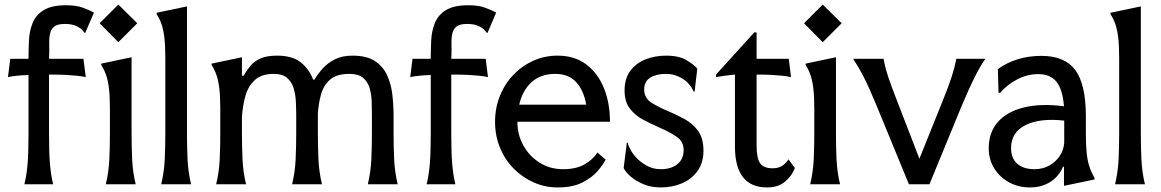

<svg xmlns="http://www.w3.org/2000/svg" viewBox="-20 -808 5091 842"><path d="M356 -470Q336 -474 316 -476Q296 -478 268 -479.5Q240 -481 195 -481V-221Q195 -139 199 -90Q203 -41 213 0H87Q97 -41 101 -90Q105 -139 105 -221V-479Q76 -478 55.5 -476Q35 -474 15 -470L25 -550H105Q105 -590 107 -631Q109 -672 123 -707Q137 -742 171.5 -763.5Q206 -785 270 -785Q314 -785 342.5 -774.5Q371 -764 392 -753L354 -664H351Q350 -666 341.5 -675.5Q333 -685 314.5 -694Q296 -703 264 -703Q233 -703 218.5 -692Q204 -681 199.5 -660.5Q195 -640 196 -612Q197 -584 195 -550H346Z M499 -788 582 -706 499 -623 417 -706ZM462 -222V-330Q462 -384 458 -418.5Q454 -453 446 -477Q438 -501 424 -523V-529L557 -557V-222Q557 -166 559.5 -110Q562 -54 575 0H444Q457 -54 459.5 -110Q462 -166 462 -222Z M705 -222V-553Q705 -607 701 -641.5Q697 -676 689 -700Q681 -724 667 -746V-752L800 -780V-222Q800 -166 802.5 -110Q805 -54 818 0H687Q700 -54 702.5 -110Q705 -166 705 -222Z M1279 -299Q1279 -329 1277.5 -361.5Q1276 -394 1267.5 -421.5Q1259 -449 1239 -466.5Q1219 -484 1181 -484Q1126 -484 1096.5 -456Q1067 -428 1055.5 -385Q1044 -342 1041 -295V-222Q1041 -166 1043.5 -110Q1046 -54 1059 0H928Q941 -54 943.5 -110Q946 -166 946 -222V-330Q946 -384 942 -418.5Q938 -453 930 -477Q922 -501 908 -523V-529L1041 -557V-476H1048Q1063 -501 1079.5 -520.5Q1096 -540 1123 -552Q1150 -564 1195 -564Q1262 -564 1299 -534.5Q1336 -505 1353 -459H1359Q1374 -484 1395.5 -508Q1417 -532 1449 -548Q1481 -564 1526 -564Q1587 -564 1623 -541Q1659 -518 1677 -479.5Q1695 -441 1700.5 -394Q1706 -347 1706 -299V-222Q1706 -166 1708.5 -110Q1711 -54 1724 0H1593Q1606 -54 1608.5 -110Q1611 -166 1611 -222V-299Q1611 -329 1610 -361.5Q1609 -394 1601 -421.5Q1593 -449 1572.5 -466.5Q1552 -484 1513 -484Q1456 -484 1427.5 -459Q1399 -434 1388 -394.5Q1377 -355 1374 -311V-222Q1374 -166 1376.5 -110Q1379 -54 1392 0H1261Q1274 -54 1276.5 -110Q1279 -166 1279 -222Z M2120 -470Q2100 -474 2080 -476Q2060 -478 2032 -479.5Q2004 -481 1959 -481V-221Q1959 -139 1963 -90Q1967 -41 1977 0H1851Q1861 -41 1865 -90Q1869 -139 1869 -221V-479Q1840 -478 1819.5 -476Q1799 -474 1779 -470L1789 -550H1869Q1869 -590 1871 -631Q1873 -672 1887 -707Q1901 -742 1935.5 -763.5Q1970 -785 2034 -785Q2078 -785 2106.5 -774.5Q2135 -764 2156 -753L2118 -664H2115Q2114 -666 2105.5 -675.5Q2097 -685 2078.5 -694Q2060 -703 2028 -703Q1997 -703 1982.5 -692Q1968 -681 1963.5 -660.5Q1959 -640 1960 -612Q1961 -584 1959 -550H2110Z M2426 14Q2370 14 2320.5 -8Q2271 -30 2232.5 -69Q2194 -108 2172.5 -160.5Q2151 -213 2151 -274Q2151 -335 2172.5 -388Q2194 -441 2232 -480.5Q2270 -520 2319.5 -542Q2369 -564 2425 -564Q2500 -564 2551 -525.5Q2602 -487 2628.5 -421.5Q2655 -356 2655 -274H2249Q2249 -217 2275.5 -169.5Q2302 -122 2347.5 -94Q2393 -66 2449 -66Q2505 -66 2541.5 -86Q2578 -106 2600 -139L2636 -108Q2625 -86 2600.5 -57.5Q2576 -29 2533.5 -7.5Q2491 14 2426 14ZM2257 -349H2551Q2540 -411 2507 -447.5Q2474 -484 2415 -484Q2351 -484 2311 -447.5Q2271 -411 2257 -349Z M3038 -507 3026 -406H3022Q3006 -443 2972.5 -463.5Q2939 -484 2901 -484Q2858 -484 2831.5 -467.5Q2805 -451 2805 -416Q2805 -378 2836.5 -358Q2868 -338 2909 -321Q2945 -306 2981 -286.5Q3017 -267 3041 -234.5Q3065 -202 3065 -147Q3065 -95 3039.5 -59Q3014 -23 2971.5 -4.5Q2929 14 2878 14Q2835 14 2801 -0.5Q2767 -15 2744.5 -35Q2722 -55 2715 -71L2729 -182H2733Q2735 -170 2745.5 -150.5Q2756 -131 2775 -112Q2794 -93 2820 -79.5Q2846 -66 2878 -66Q2923 -66 2950.5 -88Q2978 -110 2978 -150Q2978 -188 2946.5 -209Q2915 -230 2873 -248Q2837 -264 2801.5 -282.5Q2766 -301 2742.5 -331.5Q2719 -362 2719 -411Q2719 -463 2743.5 -496.5Q2768 -530 2809.5 -547Q2851 -564 2902 -564Q2958 -564 2991.5 -543.5Q3025 -523 3038 -507Z M3344 14Q3203 14 3203 -166V-481Q3203 -481 3189 -479.5Q3175 -478 3156 -475.5Q3137 -473 3120 -470V-481L3288 -666H3298V-550H3439L3449 -470Q3429 -474 3409.5 -476Q3390 -478 3364 -479.5Q3338 -481 3298 -481V-170Q3298 -114 3313.5 -92Q3329 -70 3368 -70Q3393 -70 3409 -80Q3425 -90 3438 -109L3466 -71Q3451 -34 3421 -10Q3391 14 3344 14Z M3588 -788 3671 -706 3588 -623 3506 -706ZM3551 -222V-330Q3551 -384 3547 -418.5Q3543 -453 3535 -477Q3527 -501 3513 -523V-529L3646 -557V-222Q3646 -166 3648.5 -110Q3651 -54 3664 0H3533Q3546 -54 3548.5 -110Q3551 -166 3551 -222Z M4301 -550Q4276 -513 4254 -469Q4232 -425 4200 -350L4056 0H3966L3822 -350Q3791 -425 3768.5 -469Q3746 -513 3721 -550H3855Q3861 -514 3875 -471.5Q3889 -429 3917 -358L4012 -112L4111 -358Q4140 -429 4153.5 -471.5Q4167 -514 4174 -550Z M4316 -158Q4316 -228 4356.5 -273.5Q4397 -319 4471 -337Q4545 -355 4646 -342Q4640 -416 4613 -449.5Q4586 -483 4533 -483Q4486 -483 4442 -460.5Q4398 -438 4366 -401H4359L4356 -505Q4437 -563 4547 -563Q4649 -563 4695 -501.5Q4741 -440 4742 -303V-220Q4742 -171 4745.5 -137Q4749 -103 4757.5 -77.5Q4766 -52 4780 -27V-21L4646 7V-77H4642Q4623 -33 4585 -9.5Q4547 14 4497 14Q4446 14 4405 -8.5Q4364 -31 4340 -70Q4316 -109 4316 -158ZM4414 -158Q4414 -114 4441 -90Q4468 -66 4517 -66Q4552 -66 4580.5 -81.5Q4609 -97 4627 -123.5Q4645 -150 4647 -182V-279Q4541 -291 4477.5 -259.5Q4414 -228 4414 -158Z M4888 -222V-553Q4888 -607 4884 -641.5Q4880 -676 4872 -700Q4864 -724 4850 -746V-752L4983 -780V-222Q4983 -166 4985.5 -110Q4988 -54 5001 0H4870Q4883 -54 4885.5 -110Q4888 -166 4888 -222Z"/></svg>

Font: Faculty Glyphic
Style: Regular
Weight: 400
Designer: Koto Studio, Dylan Young
Foundry: Koto Studio
Version: Version 1.004; ttfautohint (v1.8.4.7-5d5b)